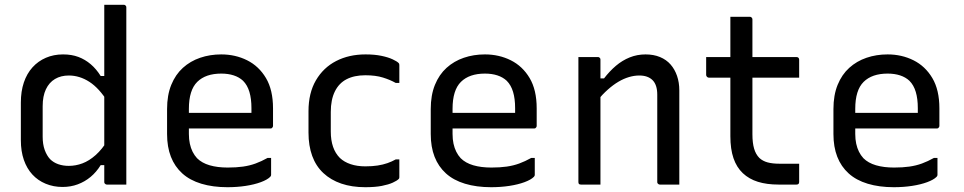

<svg xmlns="http://www.w3.org/2000/svg" viewBox="-20 -770 4020 801"><path d="M243 -543Q279 -543 307 -532.5Q335 -522 358.5 -502Q382 -482 400 -453H430V-344Q394 -402 353 -428.5Q312 -455 267 -455Q234 -455 209.5 -440.5Q185 -426 171.5 -397.5Q158 -369 158 -327V-200Q158 -168 166.5 -144.5Q175 -121 189 -106Q203 -92 223 -85Q243 -78 267 -78Q296 -78 324 -88.5Q352 -99 379 -123Q406 -147 430 -186V-81H400Q382 -52 358 -32Q334 -12 304.5 -1Q275 10 241 10Q203 10 170.5 -3.5Q138 -17 115 -42Q92 -67 79.5 -103Q67 -139 67 -185V-342Q67 -389 79.5 -426Q92 -463 115.5 -489Q139 -515 171.5 -529Q204 -543 243 -543ZM496 -750Q500 -750 502 -748.5Q504 -747 505.5 -745Q507 -743 507 -739Q507 -662 507 -582Q507 -502 507 -423Q507 -344 507 -267.5Q507 -191 507 -120Q507 -86 507 -55.5Q507 -25 507 0Q497 0 486.5 0Q476 0 466 0Q456 0 446 0Q436 0 426 0Q423 0 420.5 -1.5Q418 -3 416.5 -5Q415 -7 415 -11Q415 -91 415 -171Q415 -251 415 -330.5Q415 -410 415 -490Q415 -570 415 -650Q415 -674 415 -699Q415 -724 415 -750Q425 -750 435 -750Q445 -750 455 -750Q465 -750 475.5 -750Q486 -750 496 -750Z M903 -543Q962 -543 1011 -518.5Q1060 -494 1089.5 -444.5Q1119 -395 1119 -318V-245Q1119 -242 1117.5 -239.5Q1116 -237 1114 -235.5Q1112 -234 1108 -234H849Q832 -234 815 -234Q798 -234 782 -234H752L739 -299H1029Q1029 -304 1029 -309Q1029 -314 1029 -319Q1029 -358 1020.5 -386.5Q1012 -415 994 -433Q978 -448 955 -455.5Q932 -463 903 -463Q838 -463 803 -428.5Q768 -394 768 -316V-211Q768 -189 772 -170.5Q776 -152 783.5 -137Q791 -122 802 -110Q822 -90 854.5 -80.5Q887 -71 930 -71Q966 -71 994 -75Q1022 -79 1046.5 -88Q1071 -97 1096 -111H1111Q1111 -93 1111 -75Q1111 -57 1111 -40Q1111 -38 1110 -36Q1109 -34 1107 -32Q1095 -20 1068 -10Q1041 0 1005 5.5Q969 11 929 11Q868 11 820 -3.5Q772 -18 740.5 -46.5Q709 -75 693 -116Q677 -157 677 -211V-315Q677 -373 694.5 -416Q712 -459 743 -487Q774 -515 815 -529Q856 -543 903 -543Z M1505 -543Q1543 -543 1571.5 -537Q1600 -531 1618 -522.5Q1636 -514 1642 -508Q1645 -505 1645.5 -503Q1646 -501 1646 -497Q1646 -479 1646 -460.5Q1646 -442 1646 -424H1631Q1608 -437 1577.5 -446.5Q1547 -456 1504 -456Q1458 -456 1426 -439.5Q1394 -423 1377 -388.5Q1360 -354 1360 -303V-221Q1360 -185 1369.5 -157.5Q1379 -130 1398 -111Q1416 -94 1443 -85Q1470 -76 1504 -76Q1533 -76 1555.5 -79.5Q1578 -83 1596.5 -89.5Q1615 -96 1631 -105H1646Q1646 -86 1646 -67.5Q1646 -49 1646 -31Q1646 -29 1645.5 -27Q1645 -25 1643 -23Q1636 -16 1618.5 -8Q1601 0 1573 5.5Q1545 11 1504 11Q1448 11 1404 -4Q1360 -19 1329 -48Q1298 -77 1282.5 -119.5Q1267 -162 1267 -217V-306Q1267 -382 1298 -435Q1329 -488 1382.5 -515.5Q1436 -543 1505 -543Z M2003 -543Q2062 -543 2111 -518.5Q2160 -494 2189.5 -444.5Q2219 -395 2219 -318V-245Q2219 -242 2217.5 -239.5Q2216 -237 2214 -235.5Q2212 -234 2208 -234H1949Q1932 -234 1915 -234Q1898 -234 1882 -234H1852L1839 -299H2129Q2129 -304 2129 -309Q2129 -314 2129 -319Q2129 -358 2120.5 -386.5Q2112 -415 2094 -433Q2078 -448 2055 -455.5Q2032 -463 2003 -463Q1938 -463 1903 -428.5Q1868 -394 1868 -316V-211Q1868 -189 1872 -170.5Q1876 -152 1883.5 -137Q1891 -122 1902 -110Q1922 -90 1954.5 -80.5Q1987 -71 2030 -71Q2066 -71 2094 -75Q2122 -79 2146.5 -88Q2171 -97 2196 -111H2211Q2211 -93 2211 -75Q2211 -57 2211 -40Q2211 -38 2210 -36Q2209 -34 2207 -32Q2195 -20 2168 -10Q2141 0 2105 5.5Q2069 11 2029 11Q1968 11 1920 -3.5Q1872 -18 1840.5 -46.5Q1809 -75 1793 -116Q1777 -157 1777 -211V-315Q1777 -373 1794.5 -416Q1812 -459 1843 -487Q1874 -515 1915 -529Q1956 -543 2003 -543Z M2814 0Q2792 0 2773.5 0Q2755 0 2733 0Q2730 0 2727.5 -1.5Q2725 -3 2723.5 -5Q2722 -7 2722 -11Q2722 -72 2722 -132.5Q2722 -193 2722 -253.5Q2722 -314 2722 -375Q2722 -416 2702.5 -435.5Q2683 -455 2647 -455Q2626 -455 2604 -448.5Q2582 -442 2560 -429Q2538 -416 2515.5 -396Q2493 -376 2470 -348V-443H2500Q2523 -473 2549.5 -495.5Q2576 -518 2607 -530.5Q2638 -543 2673 -543Q2707 -543 2733.5 -532Q2760 -521 2777.5 -501Q2795 -481 2804.5 -453.5Q2814 -426 2814 -393Q2814 -345 2814 -297Q2814 -249 2814 -200.5Q2814 -152 2814 -103Q2814 -77 2814 -51.5Q2814 -26 2814 0ZM2485 0Q2471 0 2458 0Q2445 0 2432 0Q2419 0 2404 0Q2401 0 2399 -0.5Q2397 -1 2395.5 -2.5Q2394 -4 2393.5 -6Q2393 -8 2393 -11Q2393 -64 2393 -117Q2393 -170 2393 -222Q2393 -274 2393 -327Q2393 -380 2393 -433Q2393 -465 2393 -490.5Q2393 -516 2393 -532Q2409 -532 2422.5 -532Q2436 -532 2448.5 -532Q2461 -532 2474 -532Q2478 -532 2480 -530.5Q2482 -529 2483.5 -527Q2485 -525 2485 -521Q2485 -435 2485 -348Q2485 -261 2485 -174Q2485 -87 2485 0Z M2926 -532H3303Q3308 -532 3311 -529Q3314 -526 3314 -521Q3314 -508 3314 -496Q3314 -484 3314 -472Q3314 -460 3314 -446H2937Q2935 -446 2933 -447Q2931 -448 2929.5 -449.5Q2928 -451 2927 -453Q2926 -455 2926 -457Q2926 -471 2926 -483Q2926 -495 2926 -507Q2926 -519 2926 -532ZM3314 -87Q3314 -68 3314 -49Q3314 -30 3314 -11Q3314 -6 3311.5 -3Q3309 0 3303 0Q3294 0 3284.5 0Q3275 0 3265.5 0Q3256 0 3246.5 0Q3237 0 3228 0Q3179 0 3142 -11.5Q3105 -23 3079 -47.5Q3053 -72 3040 -110Q3027 -148 3027 -202Q3027 -251 3027 -300Q3027 -349 3027 -398Q3027 -447 3027 -496.5Q3027 -546 3027 -595Q3027 -622 3027 -648Q3027 -674 3027 -700Q3048 -700 3068 -700Q3088 -700 3108 -700Q3111 -700 3113.5 -698.5Q3116 -697 3117.5 -694.5Q3119 -692 3119 -689Q3119 -629 3119 -569.5Q3119 -510 3119 -450Q3119 -390 3119 -330Q3119 -270 3119 -210Q3119 -174 3126 -150Q3133 -126 3148 -111Q3162 -98 3182.5 -92.5Q3203 -87 3232 -87Q3244 -87 3255.5 -87Q3267 -87 3278 -87Q3289 -87 3301 -87Z M3683 -543Q3742 -543 3791 -518.5Q3840 -494 3869.5 -444.5Q3899 -395 3899 -318V-245Q3899 -242 3897.5 -239.5Q3896 -237 3894 -235.5Q3892 -234 3888 -234H3629Q3612 -234 3595 -234Q3578 -234 3562 -234H3532L3519 -299H3809Q3809 -304 3809 -309Q3809 -314 3809 -319Q3809 -358 3800.5 -386.5Q3792 -415 3774 -433Q3758 -448 3735 -455.5Q3712 -463 3683 -463Q3618 -463 3583 -428.5Q3548 -394 3548 -316V-211Q3548 -189 3552 -170.5Q3556 -152 3563.5 -137Q3571 -122 3582 -110Q3602 -90 3634.5 -80.5Q3667 -71 3710 -71Q3746 -71 3774 -75Q3802 -79 3826.5 -88Q3851 -97 3876 -111H3891Q3891 -93 3891 -75Q3891 -57 3891 -40Q3891 -38 3890 -36Q3889 -34 3887 -32Q3875 -20 3848 -10Q3821 0 3785 5.5Q3749 11 3709 11Q3648 11 3600 -3.5Q3552 -18 3520.5 -46.5Q3489 -75 3473 -116Q3457 -157 3457 -211V-315Q3457 -373 3474.5 -416Q3492 -459 3523 -487Q3554 -515 3595 -529Q3636 -543 3683 -543Z"/></svg>

Font: Recursive
Style: Regular
Weight: 400
Version: Version 1.085